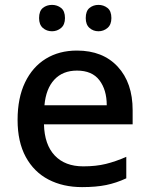

<svg xmlns="http://www.w3.org/2000/svg" viewBox="-20 -756 611 786"><path d="M295 -549Q401 -549 462 -483Q523 -417 523 -305V-247H160Q162 -164 204 -119.5Q246 -75 321 -75Q373 -75 413.5 -85Q454 -95 497 -114V-26Q456 -7 414.5 1.5Q373 10 316 10Q238 10 178.5 -21Q119 -52 85.5 -113.5Q52 -175 52 -265Q52 -355 82.5 -418.5Q113 -482 167.5 -515.5Q222 -549 295 -549ZM295 -467Q237 -467 202.5 -430Q168 -393 162 -325H417Q417 -388 387 -427.5Q357 -467 295 -467ZM140 -682Q140 -711 155.5 -723.5Q171 -736 193 -736Q214 -736 230 -723.5Q246 -711 246 -682Q246 -655 230 -641.5Q214 -628 193 -628Q171 -628 155.5 -641.5Q140 -655 140 -682ZM331 -682Q331 -711 346.5 -723.5Q362 -736 383 -736Q404 -736 420 -723.5Q436 -711 436 -682Q436 -655 420 -641.5Q404 -628 383 -628Q362 -628 346.5 -641.5Q331 -655 331 -682Z"/></svg>

Font: Noto Sans Tai Tham Medium
Style: Regular
Weight: 500
Designer: Monotype Design Team 2013. Revised by David WIlliams 2020
Foundry: Monotype Imaging Inc.
Version: Version 2.002; ttfautohint (v1.8.4.7-5d5b)